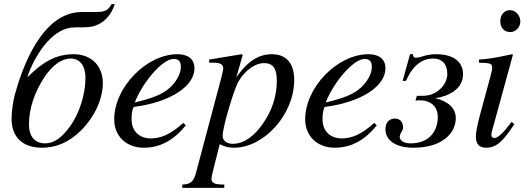

<svg xmlns="http://www.w3.org/2000/svg" viewBox="-20 -703 2555 928"><path d="M519 -683C500 -646 477 -645 436 -645H376C180 -645 86 -371 51 -243C42 -209 36 -160 36 -128C36 -41 89 11 183 11C249 11 313 -14 371 -72C437 -137 477 -225 477 -301C477 -389 417 -441 336 -441C295 -441 255 -432 216 -411C173 -388 139 -355 115 -332L113 -333C145 -429 225 -557 322 -569C363 -574 404 -566 441 -579C504 -602 526 -657 535 -683ZM393 -326C393 -250 365 -156 319 -93C280 -39 242 -10 198 -10C151 -10 120 -41 120 -101C120 -180 148 -259 194 -329C234 -389 278 -420 322 -420C365 -420 393 -387 393 -326Z M866 -109C801 -50 753 -34 709 -34C653 -34 616 -70 616 -125C616 -140 616 -166 626 -186C805 -209 920 -287 920 -373C920 -415 891 -441 838 -441C688 -441 532 -281 532 -126C532 -43 593 11 674 11C757 11 821 -27 878 -97ZM632 -209C666 -298 762 -418 819 -418C847 -418 854 -403 854 -379C854 -348 835 -312 804 -282C767 -247 719 -229 633 -208Z M1153 -437 1148 -441 991 -415V-400H1015C1031 -400 1059 -397 1059 -373C1059 -368 1055 -346 1044 -306L929 126C917 173 904 188 861 189V205H1064V189C1017 189 1002 182 1002 160C1002 146 1025 64 1042 -6C1067 7 1088 11 1111 11C1257 11 1402 -151 1402 -316C1402 -394 1367 -441 1293 -441C1233 -441 1176 -409 1122 -328ZM1318 -313C1318 -243 1297 -170 1249 -103C1205 -41 1157 -8 1104 -8C1076 -8 1056 -24 1056 -46C1056 -80 1092 -209 1121 -284C1144 -344 1203 -398 1256 -398C1301 -398 1318 -370 1318 -313Z M1789 -109C1724 -50 1676 -34 1632 -34C1576 -34 1539 -70 1539 -125C1539 -140 1539 -166 1549 -186C1728 -209 1843 -287 1843 -373C1843 -415 1814 -441 1761 -441C1611 -441 1455 -281 1455 -126C1455 -43 1516 11 1597 11C1680 11 1744 -27 1801 -97ZM1555 -209C1589 -298 1685 -418 1742 -418C1770 -418 1777 -403 1777 -379C1777 -348 1758 -312 1727 -282C1690 -247 1642 -229 1556 -208Z M1962 -441 1926 -312H1942C1969 -373 2009 -420 2075 -420C2116 -420 2142 -394 2142 -345C2142 -296 2094 -240 2025 -240H1995L1988 -217C1996 -218 2003 -218 2010 -218C2064 -218 2096 -187 2096 -137C2096 -72 2057 -10 1964 -10C1928 -10 1912 -28 1912 -39C1912 -63 1928 -66 1928 -88C1928 -112 1914 -130 1889 -130C1864 -130 1843 -114 1843 -78C1843 -26 1891 11 1979 11C2046 11 2109 -6 2148 -47C2171 -70 2183 -104 2183 -132C2183 -178 2149 -213 2085 -228L2086 -229C2145 -237 2218 -271 2218 -344C2218 -393 2186 -441 2087 -441C2036 -441 2016 -424 1989 -424C1979 -424 1976 -432 1976 -441Z M2495 -599C2495 -628 2472 -654 2445 -654C2418 -654 2398 -632 2398 -601C2398 -569 2417 -548 2446 -548C2472 -548 2495 -571 2495 -599ZM2453 -114C2410 -57 2386 -36 2369 -36C2361 -36 2355 -41 2355 -51C2355 -65 2360 -78 2365 -95L2459 -438L2455 -441C2365 -421 2335 -418 2295 -415V-400C2349 -399 2359 -396 2359 -376C2359 -368 2355 -350 2350 -332L2302 -155C2287 -99 2280 -64 2280 -44C2280 -7 2296 11 2329 11C2379 11 2411 -19 2466 -103Z"/></svg>

Font: XITS
Style: Italic
Weight: 400
Italic angle: -16.33°
Designer: MicroPress Inc., with final additions and corrections provided by Coen Hoffman, Elsevier (retired)
Version: Version 1.107